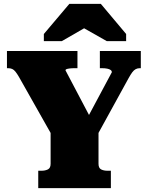

<svg xmlns="http://www.w3.org/2000/svg" viewBox="-20 -974 765 994"><path d="M242 -305 256 -261 78 -576Q68 -593 60 -603Q52 -613 43 -617Q34 -621 21 -621H16V-710H381V-621H368Q351 -621 340 -619.5Q329 -618 324 -616Q319 -614 319 -610L467 -329L405 -312L559 -600Q559 -607 553 -611.5Q547 -616 535.5 -618.5Q524 -621 506 -621H497V-710H709V-621H704Q692 -621 682.5 -616Q673 -611 664.5 -599.5Q656 -588 645 -568L473 -255L490 -305V-126Q490 -104 503.5 -97Q517 -90 537 -90H554V0H178V-90H194Q214 -90 228 -97Q242 -104 242 -126ZM502 -954H339L207 -798V-761H300L463 -855H367L533 -761H633V-798Z"/></svg>

Font: Roboto Serif Black
Style: Regular
Weight: 900
Designer: Greg Gazdowicz
Foundry: Commercial Type
Version: Version 1.008